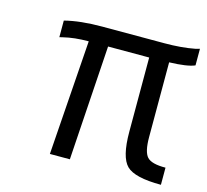

<svg xmlns="http://www.w3.org/2000/svg" viewBox="-81 -607 757 703"><g transform="rotate(15 297.0 -255.0)"><path d="M422.9 -153.8V-435.1H267.1L238.8 0H163.1L193.8 -435.1Q139.6 -435.1 98.1 -424.8L85.9 -421.9V-484.9Q145 -500 228 -500H462.9Q527.8 -500 578.1 -509.8L594.2 -514.2V-451.2Q566.4 -439 498 -437V-153.8Q498 -97.7 515.1 -79.1Q532.2 -60.5 585 -61V3.9Q485.4 3.9 454.1 -26.9Q422.9 -57.6 422.9 -153.8Z"/></g></svg>

Font: TitilliumWeb-Italic
Style: Italic
Weight: 400
Italic angle: -13°
Version: Version 1.001;PS 57.000;hotconv 1.0.70;makeotf.lib2.5.55311